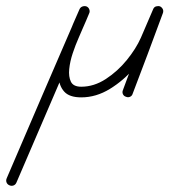

<svg xmlns="http://www.w3.org/2000/svg" viewBox="-140 -302 556 631"><path d="M-109 307Q-116 304 -118.5 297.5Q-121 291 -118 284Q1 6 121 -271Q121 -271 121 -271Q121 -271 121 -271Q124 -278 130.5 -280.5Q137 -283 144 -281Q151 -278 153.5 -271Q156 -264 153 -258Q34 20 -86 298Q-89 305 -95.5 307.5Q-102 310 -109 307ZM121 -271Q124 -278 130.5 -280.5Q137 -283 144 -281Q151 -278 153.5 -271Q156 -264 153 -258Q148 -245 142.5 -233Q137 -221 132 -209Q128 -199 118 -176.5Q108 -154 99 -127Q90 -100 87.5 -75Q85 -50 93 -33.5Q101 -17 127 -17Q169 -17 208 -42.5Q247 -68 277 -105Q307 -142 323 -178Q323 -178 323 -178Q323 -178 323 -178Q323 -178 323 -178Q323 -178 323 -178Q333 -201 343 -224.5Q353 -248 363 -271Q366 -279 373 -281Q380 -283 386 -281Q392 -278 395 -272Q398 -266 395 -258Q371 -192 346 -126Q321 -60 296 6Q296 6 296 6Q296 6 296 6Q294 13 287.5 16Q281 19 274 16Q267 14 264 7.5Q261 1 264 -6Q288 -72 313 -138Q338 -204 363 -271Q366 -279 372.5 -280.5Q379 -282 385 -280Q391 -277 394.5 -271Q398 -265 395 -258Q385 -234 375 -210.5Q365 -187 355 -164Q355 -164 355 -164Q355 -164 355 -164Q355 -164 355 -164Q337 -121 302 -79.5Q267 -38 221.5 -10Q176 18 127 18Q88 18 71 -1Q54 -20 53 -49.5Q52 -79 60.5 -112Q69 -145 80.5 -174.5Q92 -204 100 -223Q105 -235 110.5 -247Q116 -259 121 -271Q121 -271 121 -271Q121 -271 121 -271Z"/></svg>

Font: FRB American Cursive
Style: Italic
Weight: 400
Italic angle: -25°
Version: Version 2.0;Modular Font Editor K font №1